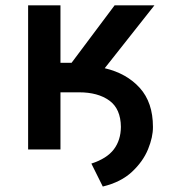

<svg xmlns="http://www.w3.org/2000/svg" viewBox="-20 -548 669 704"><path d="M201.7 -528.4V-317.8H242.5L400.2 -528.4H546.2L364 -297.9Q444.2 -279.1 492.5 -225.7Q540.8 -172.2 540.8 -82.7Q541.2 -45.8 522.9 -0.9Q504.6 44 464 82Q423.3 120 356.9 136L315 51.8Q371.8 33.4 397.4 -0.4Q422.9 -34.1 423.3 -82.7Q422.6 -149.1 380.9 -179.3Q339.1 -209.5 269.9 -209.5H201.7V0H83.1V-528.4Z"/></svg>

Font: Interface Medium
Style: Regular
Weight: 500
Designer: Rasmus Andersson
Foundry: rsms
Version: Version 1.8